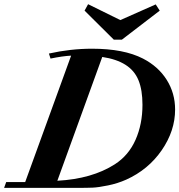

<svg xmlns="http://www.w3.org/2000/svg" viewBox="-57 -913 871 933"><path d="M496.1 -720.2 354 -861.3 371.1 -892.6 527.8 -815.4 699.7 -891.6 719.2 -861.3 535.2 -720.2ZM-37.1 0 -26.9 -28.3H65.4L288.6 -642.6Q247.6 -640.6 188.5 -628.4L180.7 -652.8Q285.6 -676.3 390.6 -676.3Q544.4 -676.3 637.7 -628.4Q712.4 -589.8 753.2 -524.9Q793.9 -460 793.9 -380.9Q793.9 -277.3 728.8 -182.9Q663.6 -88.4 556.2 -40Q514.6 -21.5 468 -12Q421.4 -2.4 393.6 -1.2Q365.7 0 318.4 0ZM439.9 -636.2 221.7 -34.7Q389.6 -43.5 501 -114.7Q567.9 -157.7 601.6 -233.6Q635.3 -309.6 635.3 -403.8Q635.3 -475.6 616 -522.9Q596.7 -570.3 552.7 -598.1Q508.8 -626 439.9 -636.2Z"/></svg>

Font: Elstob 18pt ExtraBold
Style: Italic
Weight: 800
Italic angle: -20°
Designer: Peter S. Baker
Version: Version 1.015